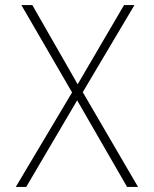

<svg xmlns="http://www.w3.org/2000/svg" viewBox="-20 -734 603 754"><path d="M42 0H83L283 -340L479 0H522L305 -372L508 -714H467L285 -403L107 -714H64L263 -371Z"/></svg>

Font: Noto Sans Mono SemiCondensed ExtraLight
Style: Regular
Weight: 200
Width: 4
Designer: Monotype Design Team
Foundry: Monotype Imaging Inc.
Version: Version 2.014